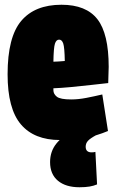

<svg xmlns="http://www.w3.org/2000/svg" viewBox="-20 -580 492 809"><path d="M233 10Q124 10 68 -56Q12 -122 12 -267Q12 -424 69.5 -492Q127 -560 239 -560Q343 -560 390.5 -499Q438 -438 438 -298Q438 -286 437 -266Q436 -246 436 -230Q407 -227 364 -222Q321 -217 277.5 -213Q234 -209 205 -208Q205 -205 205 -203.5Q205 -202 205 -200Q205 -184 219.5 -172.5Q234 -161 280 -161Q310 -161 343.5 -167.5Q377 -174 411 -182L435 -28Q387 -8 339.5 1Q292 10 233 10ZM205 -320Q214 -320 227.5 -321Q241 -322 253 -323Q252 -380 246.5 -396.5Q241 -413 229 -413Q217 -413 211.5 -396Q206 -379 205 -320ZM315 209Q257 209 224 181.5Q191 154 191 103Q191 58 217.5 25Q244 -8 285 -22L386 -11Q360 3 350.5 13.5Q341 24 341 38Q341 62 366 62Q375 62 382 60L389 197Q375 203 357.5 206Q340 209 315 209Z"/></svg>

Font: Georama Condensed Black
Style: Regular
Weight: 900
Width: 3
Designer: Jean-Baptiste Levee
Foundry: Production Type
Version: Version 1.000